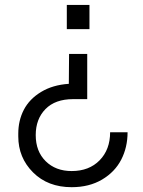

<svg xmlns="http://www.w3.org/2000/svg" viewBox="-20 -550 588 790"><path d="M254.9 -529.8H348.1V-430.2H254.9ZM264.2 -328.1H338.9V-142.1H280.8Q207 -142.1 167 -101.1Q127 -60.1 127 5.9Q127 72.8 168 113.3Q209 153.8 274.9 153.8Q346.7 153.8 389.9 109.6Q433.1 65.4 433.1 -5.9H504.9Q504.9 56.2 478.8 106.9Q452.6 157.7 399.7 189Q346.7 220.2 274.9 220.2Q176.8 220.2 116 159.4Q55.2 98.6 55.2 11.2V0Q55.2 -54.2 78.1 -98.4Q101.1 -142.6 148.9 -171.6Q196.8 -200.7 263.2 -205.1Z"/></svg>

Font: Sora Light
Style: Regular
Weight: 300
Designer: Jonathan Barnbrook, Julián Moncada
Foundry: Barnbrook Fonts
Version: Version 2.000